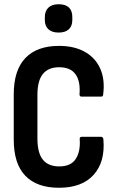

<svg xmlns="http://www.w3.org/2000/svg" viewBox="-20 -880 554 908"><path d="M259 8Q155 8 100 -48.5Q45 -105 45 -220V-434Q45 -548 100 -605.5Q155 -663 259 -663Q331 -663 381 -635Q431 -607 454 -555.5Q477 -504 468 -434Q468 -423 458 -423H366Q356 -423 356 -434Q361 -496 337 -529Q313 -562 260 -562Q209 -562 183 -530.5Q157 -499 157 -431V-225Q157 -156 183 -124.5Q209 -93 260 -93Q315 -93 338 -128Q361 -163 357 -221Q356 -233 366 -233H458Q468 -233 469 -220Q478 -115 423 -53.5Q368 8 259 8ZM257 -726Q226 -726 209 -741.5Q192 -757 192 -785V-799Q192 -828 209 -844Q226 -860 257 -860Q322 -860 322 -799V-785Q322 -757 305.5 -741.5Q289 -726 257 -726Z"/></svg>

Font: Sofia Sans Condensed
Style: Bold
Weight: 700
Designer: Botio Nikoltchev, Ani Petrova
Foundry: lettersoup
Version: Version 4.101; ttfautohint (v1.8.4.7-5d5b)